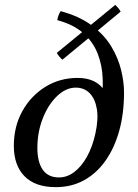

<svg xmlns="http://www.w3.org/2000/svg" viewBox="-20 -756 567 791"><path d="M292 -395Q252 -395 215.5 -360.5Q179 -326 156.5 -269Q134 -212 134 -146Q134 -89 156 -57Q178 -25 223 -25L210 15Q125 15 81 -30Q37 -75 37 -155Q37 -235 72 -298Q107 -361 166.5 -398Q226 -435 300 -435ZM223 -25Q256 -25 285.5 -47Q315 -69 338 -110Q361 -151 373 -206Q388 -261 396.5 -319Q405 -377 403 -432.5Q401 -488 382 -536Q363 -584 323 -619.5Q283 -655 216 -673Q218 -684 221 -692.5Q224 -701 230 -710Q308 -689 359 -650.5Q410 -612 438.5 -564.5Q467 -517 479 -467.5Q491 -418 491 -375Q491 -288 471 -216.5Q451 -145 414 -93Q377 -41 325.5 -13Q274 15 210 15ZM373 -206Q386 -265 379 -307Q372 -349 349.5 -372Q327 -395 292 -395L300 -435Q377 -435 411.5 -381.5Q446 -328 438 -206ZM477 -708 237 -510Q230 -516 224 -523.5Q218 -531 214 -538L455 -736Q460 -731 466.5 -723.5Q473 -716 477 -708Z"/></svg>

Font: Poltawski Nowy
Style: Italic
Weight: 400
Italic angle: -12°
Designer: Adam Pótawski, Mateusz Machalski, Borys Kosmynka, Ania Wieluska
Foundry: Capitalics.wtf
Version: Version 1.001;gftools[0.9.25]